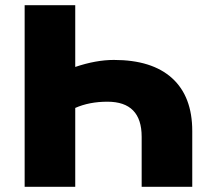

<svg xmlns="http://www.w3.org/2000/svg" viewBox="-20 -720 797 740"><path d="M394 -328Q324 -328 270 -304V0H75V-700H270V-462Q350 -489 419 -489Q566 -489 643.5 -418.5Q721 -348 721 -215V0H526V-193Q526 -328 394 -328Z"/></svg>

Font: Chess Sans ExtraBold
Style: Regular
Weight: 800
Designer: Wolf Bōese
Foundry: Wolf Bōese
Version: Version 7.223